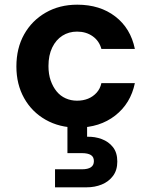

<svg xmlns="http://www.w3.org/2000/svg" viewBox="-20 -533 646 820"><path d="M310 12Q234 12 175 -21.5Q116 -55 83 -114Q50 -173 50 -249Q50 -327 83 -386Q116 -445 175 -479Q234 -513 310 -513Q407 -513 472.5 -462.5Q538 -412 556 -324H413Q404 -358 376 -378Q348 -398 309 -398Q274 -398 246.5 -380.5Q219 -363 203 -330Q187 -297 187 -251Q187 -216 196.5 -189Q206 -162 222 -142.5Q238 -123 260.5 -113Q283 -103 309 -103Q335 -103 356 -111.5Q377 -120 392.5 -137Q408 -154 413 -178H556Q538 -91 472 -39.5Q406 12 310 12ZM215 267V190H330Q355 190 368 181.5Q381 173 381 155Q381 137 368 129Q355 121 330 121H268V-4H352V51Q385 50 414.5 61Q444 72 462.5 95.5Q481 119 481 157Q481 194 462.5 218.5Q444 243 414.5 255Q385 267 350 267Z"/></svg>

Font: DM Sans 17pt
Style: Bold
Weight: 700
Version: Version 4.004;gftools[0.9.30]